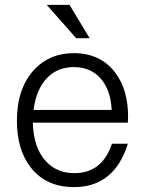

<svg xmlns="http://www.w3.org/2000/svg" viewBox="-20 -750 592 784"><path d="M502 -249H114Q117 -145 168 -91Q212 -43 284 -43Q397 -43 437 -163H502Q447 14 282 14Q167 14 104 -68Q49 -141 49 -257Q49 -390 121 -467Q184 -533 281 -533Q390 -533 450 -454Q503 -385 503 -273Q503 -266 502 -249ZM436 -301Q432 -383 391 -429.5Q350 -476 282 -476Q214 -476 171 -430.5Q128 -385 117 -301ZM264 -730 346 -594H291L171 -730Z"/></svg>

Font: Almarai Light
Style: Regular
Weight: 300
Designer: Boutros International 2019
Foundry: Created by Boutros International 2019
Version: Version 1.10